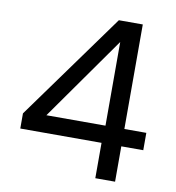

<svg xmlns="http://www.w3.org/2000/svg" viewBox="-81 -788 790 861"><g transform="rotate(10 314.5 -358.0)"><path d="M40 -161V-230L391 -716H500V-240H600V-161H500V0H410V-161ZM414 -621 145 -240H414Z"/></g></svg>

Font: Poppins A&M
Style: Regular-A&M
Weight: 400
Designer: Ninad Kale (Devanagari), Jonny Pinhorn (Latin)
Foundry: Indian Type Foundry
Version: 4.004